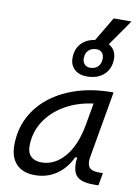

<svg xmlns="http://www.w3.org/2000/svg" viewBox="-101 -999 787 1076"><g transform="rotate(10 293.0 -461.0)"><path d="M173.3 10.3Q105.5 10.3 68.6 -27.8Q31.7 -65.9 31.7 -135.3Q31.7 -223.1 68.4 -294.7Q105 -366.2 170.9 -417Q236.8 -467.8 325.7 -495.1Q414.6 -522.5 519 -522.5H528.3L462.4 -145Q455.1 -105.5 469 -86.2Q482.9 -66.9 522.9 -66.9H547.9L535.2 4.9H504.4Q433.6 4.9 408 -25.6Q382.3 -56.2 390.6 -127.9H379.9Q348.6 -61.5 295.4 -25.6Q242.2 10.3 173.3 10.3ZM197.3 -66.4Q272.9 -66.4 329.3 -132.3Q385.7 -198.2 407.2 -319.3L428.7 -441.9Q337.4 -430.2 267.1 -389.2Q196.8 -348.1 156.7 -285.2Q116.7 -222.2 116.7 -144Q116.7 -106.9 137.9 -86.7Q159.2 -66.4 197.3 -66.4ZM364.7 -585Q320.8 -585 294.4 -608.9Q268.1 -632.8 268.1 -672.9Q268.1 -729.5 304.4 -762.7Q340.8 -795.9 401.9 -795.9Q445.3 -795.9 471.7 -772.2Q498 -748.5 498 -708Q498 -651.9 461.9 -618.4Q425.8 -585 364.7 -585ZM374 -636.2Q402.3 -636.2 418.9 -653.1Q435.5 -669.9 435.5 -698.2Q435.5 -719.7 424.1 -732.2Q412.6 -744.6 392.6 -744.6Q364.3 -744.6 347.4 -728Q330.6 -711.4 330.6 -682.6Q330.6 -661.6 342.5 -648.9Q354.5 -636.2 374 -636.2ZM346.7 -746.1 457 -931.6H558.1L428.7 -746.1Z"/></g></svg>

Font: Cascadia Code NF SemiLight
Style: Italic
Weight: 350
Italic angle: -10°
Monospace: yes
Designer: Aaron Bell
Foundry: Saja Typeworks
Version: Version 2404.023; ttfautohint (v1.8.4)